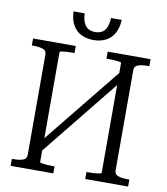

<svg xmlns="http://www.w3.org/2000/svg" viewBox="-95 -974 917 1054"><g transform="rotate(10 363.0 -447.5)"><path d="M156 -137 540 -612 571 -583 188 -108ZM36 0V-39H46Q77 -39 97.5 -46Q118 -53 118 -75V-635Q118 -657 97.5 -664Q77 -671 46 -671H36V-710H274V-671H266Q250 -671 233 -670Q216 -669 204 -667Q192 -665 192 -661V-49Q192 -46 204 -43.5Q216 -41 233 -40Q250 -39 266 -39H274V0ZM452 0V-39H460Q477 -39 494 -40Q511 -41 523 -43.5Q535 -46 535 -49V-661Q535 -665 523 -667Q511 -669 494 -670Q477 -671 460 -671H452V-710H691V-671H681Q650 -671 629 -664Q608 -657 608 -635V-75Q608 -53 629 -46Q650 -39 681 -39H691V0ZM363 -759Q325 -759 295.5 -773.5Q266 -788 248.5 -818Q231 -848 229 -895H291Q293 -861 302.5 -841Q312 -821 328 -812.5Q344 -804 365 -804Q386 -804 402 -812.5Q418 -821 427 -841Q436 -861 438 -895H498Q495 -848 477.5 -818Q460 -788 430.5 -773.5Q401 -759 363 -759Z"/></g></svg>

Font: Roboto Serif 28pt Condensed Light
Style: Regular
Weight: 300
Width: 3
Designer: Greg Gazdowicz
Foundry: Commercial Type
Version: Version 1.008